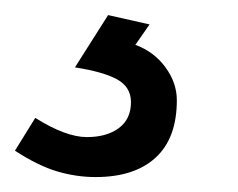

<svg xmlns="http://www.w3.org/2000/svg" viewBox="-91 -27 319 257"><path d="M-71 174.7 -43.8 130.8Q-2.8 156.5 25.3 156.5Q51.7 156.5 68 144.5Q84.3 132.5 84.3 109.7Q84.3 89.5 65.7 79.2Q47 69 9.3 63.2L53.7 -6.8L109.2 5.7L90.2 33Q115.2 42.2 130.4 63Q145.7 83.8 145.7 107.2Q145.7 158 117.3 184Q89 210 37 210Q11.2 210 -14.2 202.5Q-39.7 195 -71 174.7Z"/></svg>

Font: Oak Sans Light Italic
Style: Regular
Weight: 400
Italic angle: -9.5°
Foundry: Erik Kennedy, Walven
Version: Version 1.000;Glyphs 3.1.2 (3151)